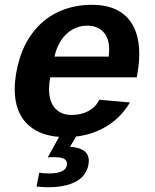

<svg xmlns="http://www.w3.org/2000/svg" viewBox="-20 -558 640 795"><path d="M252.4 9.8Q151.4 9.8 96.2 -41.3Q41 -92.3 41 -188Q41 -249.5 61.8 -316.7Q82.5 -383.8 125.5 -435.1Q168.5 -486.3 229 -512.2Q289.6 -538.1 360.8 -538.1Q457 -538.1 506.8 -485.4Q556.6 -432.6 556.6 -334.5Q556.6 -291.5 546.9 -241.7L546.4 -237.8H188Q183.1 -213.4 183.1 -189.5Q183.1 -137.2 208 -109.6Q232.9 -82 277.3 -82Q314.9 -82 345.5 -97.9Q376 -113.8 391.1 -145L518.1 -133.8Q477.5 -64.9 408.2 -27.6Q338.9 9.8 252.4 9.8ZM342.3 -451.7Q292 -451.7 255.6 -417.7Q219.2 -383.8 205.6 -323.7H430.2L432.1 -351.6Q432.1 -401.4 407.2 -426.5Q382.3 -451.7 342.3 -451.7ZM180.2 217.3Q157.7 217.3 131.3 214.4L142.6 156.7Q158.2 160.2 182.6 160.2Q257.3 160.2 257.3 119.6Q257.3 107.4 246.3 100.1Q235.4 92.8 203.1 92.8Q184.6 92.8 177.7 93.8L229.5 0H299.3L270 49.8Q347.7 54.7 347.7 107.9Q347.7 137.2 329.6 163.3Q311.5 189.5 272.9 203.4Q234.4 217.3 180.2 217.3Z"/></svg>

Font: Cousine
Style: Bold Italic
Weight: 700
Italic angle: -12°
Monospace: yes
Designer: Steve Matteson
Foundry: Ascender Corporation
Version: Version 1.20